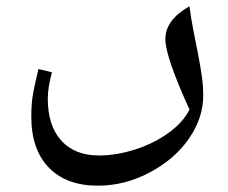

<svg xmlns="http://www.w3.org/2000/svg" viewBox="-20 -254 730 614"><path d="M293 339.8Q192.4 339.8 136.2 282Q80.1 224.1 80.1 119.1Q80.1 82.5 84.2 54.9Q88.4 27.3 103 -33.2L146 -22.9Q132.8 27.3 132.8 61Q132.8 147.9 176 195.6Q219.2 243.2 295.9 243.2Q352.1 243.2 411.9 224.1Q471.7 205.1 519 170.9Q566.4 136.7 585.9 96.2Q508.8 -72.8 508.8 -128.9Q508.8 -190.4 585.9 -233.9Q591.3 -192.4 598.9 -154.5Q606.4 -116.7 613.3 -81.5Q620.1 -46.4 625 -13.4Q629.9 19.5 629.9 51.8Q629.9 122.6 584.7 188.5Q539.6 254.4 459.5 297.1Q379.4 339.8 293 339.8Z"/></svg>

Font: Droid Arabic Naskh
Style: Regular
Weight: 400
Designer: Pascal Zoghbi
Foundry: Ascender Corporation
Version: Version 1.00